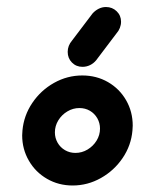

<svg xmlns="http://www.w3.org/2000/svg" viewBox="-20 -539 429 561"><path d="M272.2 -163.3Q272.2 -179.6 264.3 -193.5Q256.3 -207.4 242.6 -215.4Q228.9 -223.3 211.9 -223.3Q193.3 -223.3 176.9 -213.5Q160.4 -203.7 150.4 -187.4Q140.4 -171.1 140.4 -152.2Q140.4 -135.9 148.3 -122Q156.3 -108.1 170 -100.2Q183.7 -92.2 200.4 -92.2Q219.3 -92.2 235.7 -102Q252.2 -111.9 262.2 -128.1Q272.2 -144.4 272.2 -163.3ZM44.8 -143.7Q44.8 -148.1 45.6 -157.8Q49.6 -201.5 74.4 -238.3Q99.3 -275.2 138 -296.9Q176.7 -318.5 220.4 -318.5Q261.9 -318.5 295.6 -299.1Q329.3 -279.6 348.5 -246.1Q367.8 -212.6 367.8 -171.9Q367.8 -167.4 367 -157.8Q363.3 -114.1 338.3 -77.2Q313.3 -40.4 274.6 -18.7Q235.9 3 192.2 3Q151.1 3 117.4 -16.5Q83.7 -35.9 64.3 -69.6Q44.8 -103.3 44.8 -143.7ZM289.6 -518.5Q308.1 -518.5 320.9 -506.1Q333.7 -493.7 333.7 -475.6Q333.7 -466.3 330.2 -457.4Q326.7 -448.5 320.4 -441.5L260.7 -362.6Q253.3 -353.7 243 -348.7Q232.6 -343.7 221.1 -343.7Q202.6 -343.7 190.2 -356.3Q177.8 -368.9 177.8 -387.4Q177.8 -405.6 190.4 -420.4L250.7 -500Q258.5 -508.5 268.5 -513.5Q278.5 -518.5 289.6 -518.5Z"/></svg>

Font: 26F Galaxy Sans Extra Bold
Style: Italic
Weight: 800
Italic angle: -5°
Designer: C₂₉H₂₅N₃O₅
Version: Version 1.200